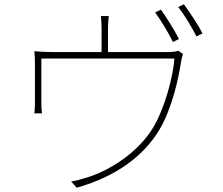

<svg xmlns="http://www.w3.org/2000/svg" viewBox="-20 -849 1040 896"><path d="M815 -667C793 -711 756 -769 731 -804L704 -791C731 -754 768 -693 787 -653ZM484 -606V-716C484 -729 485 -755 488 -774H451C453 -755 454 -729 454 -716V-606H225C193 -606 164 -608 140 -610C143 -590 143 -562 143 -542V-364C143 -352 142 -330 140 -320H176C174 -331 173 -352 173 -365V-576H794C788 -494 751 -347 693 -251C627 -142 496 -52 377 -18C355 -11 333 -5 312 -2L338 27C526 -26 651 -124 721 -239C783 -339 815 -492 824 -556C827 -574 831 -590 834 -597L812 -612C804 -609 791 -606 758 -606ZM812 -816C841 -779 874 -724 897 -679L925 -693C905 -732 865 -793 838 -829Z"/></svg>

Font: Noto Sans Japanese Thin
Style: Regular
Weight: 100
Designer: Ryoko NISHIZUKA (kana & ideographs); Paul D. Hunt (Latin, Greek & Cyrillic); Wenlong ZHANG (bopomofo); Sandoll Communica
Foundry: Adobe Systems Incorporated
Version: Version 1.000;PS 1;hotconv 1.0.78;makeotf.lib2.5.61930